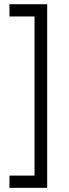

<svg xmlns="http://www.w3.org/2000/svg" viewBox="-20 -734 329 912"><path d="M24.9 100.1H144V-655.8H24.9V-713.9H204.1V158.2H24.9Z"/></svg>

Font: Droid Sans TV
Style: Regular
Weight: 300
Version: Version 1.00